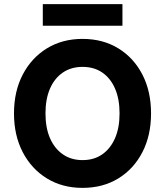

<svg xmlns="http://www.w3.org/2000/svg" viewBox="-20 -901 802 933"><path d="M381 12Q283 12 208 -34Q133 -80 90.5 -161.5Q48 -243 48 -350Q48 -457 90.5 -538.5Q133 -620 208 -666Q283 -712 381 -712Q480 -712 555 -666Q630 -620 672 -538.5Q714 -457 714 -350Q714 -243 672 -161.5Q630 -80 555 -34Q480 12 381 12ZM381 -123Q437 -123 477 -151Q517 -179 539 -229.5Q561 -280 561 -350Q561 -420 539 -470.5Q517 -521 477 -548.5Q437 -576 381 -576Q326 -576 285.5 -548.5Q245 -521 223 -470.5Q201 -420 201 -350Q201 -280 223 -229.5Q245 -179 285.5 -151Q326 -123 381 -123ZM188 -776V-881H575V-776Z"/></svg>

Font: DM Sans 9pt Black
Style: Regular
Weight: 900
Version: Version 4.004;gftools[0.9.30]